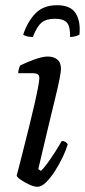

<svg xmlns="http://www.w3.org/2000/svg" viewBox="-20 -717 326 737"><path d="M124 0Q111 0 93.5 -8Q76 -16 61 -26Q46 -36 44 -43Q47 -53 54 -81Q61 -109 71 -148Q81 -187 91.5 -229.5Q102 -272 111 -311Q120 -350 125.5 -378.5Q131 -407 131 -417Q131 -427 125.5 -431.5Q120 -436 104 -436H50Q50 -444 52.5 -453Q55 -462 58 -466Q80 -477 111.5 -488.5Q143 -500 163 -500Q186 -500 200 -488.5Q214 -477 214 -453Q214 -430 191.5 -338.5Q169 -247 127 -68L137 -61Q147 -70 162 -90.5Q177 -111 192 -134.5Q207 -158 217 -176Q225 -176 231.5 -172Q238 -168 240 -163Q234 -142 221 -114.5Q208 -87 191 -60.5Q174 -34 156.5 -17Q139 0 124 0ZM106 -575Q92 -575 82 -578Q72 -581 69 -584Q86 -635 116.5 -666Q147 -697 199 -697Q251 -697 270.5 -666Q290 -635 285 -584Q280 -581 270 -578Q260 -575 249 -575Q250 -616 236.5 -630.5Q223 -645 191 -645Q158 -645 140 -630.5Q122 -616 106 -575Z"/></svg>

Font: Texturina 72pt 72pt Regular
Style: Italic
Weight: 400
Italic angle: -11°
Designer: Guillermo Torres Carreño
Foundry: Omnibus-Type
Version: Version 1.002; ttfautohint (v1.8.3)